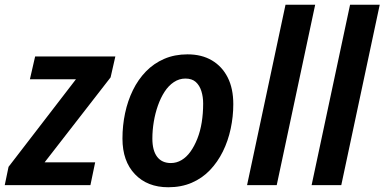

<svg xmlns="http://www.w3.org/2000/svg" viewBox="-39 -780 1620 809"><path d="M-19 0 -3 -77 281 -446H87L109 -542H447L427 -454L149 -96H362L342 0Z M670 9Q582 9 529.5 -46Q477 -101 477 -196Q477 -251 488 -303Q499 -355 521 -400Q543 -445 576 -479Q609 -513 653 -532Q697 -551 751 -551Q811 -551 854 -525.5Q897 -500 920.5 -453.5Q944 -407 944 -341Q944 -289 933 -237.5Q922 -186 900 -141.5Q878 -97 845.5 -63Q813 -29 769 -10Q725 9 670 9ZM681 -93Q705 -93 726 -105.5Q747 -118 763.5 -141Q780 -164 792.5 -195.5Q805 -227 811 -264.5Q817 -302 817 -344Q817 -372 809.5 -396Q802 -420 786 -434.5Q770 -449 742 -449Q716 -449 693.5 -434Q671 -419 654.5 -393.5Q638 -368 626.5 -335.5Q615 -303 609 -267Q603 -231 603 -196Q603 -146 623 -119.5Q643 -93 681 -93Z M1002 0 1164 -760H1289L1127 0Z M1274 0 1436 -760H1561L1399 0Z"/></svg>

Font: Noto Sans Display SemiBold
Style: Italic
Weight: 600
Italic angle: -12°
Designer: Monotype Design Team
Foundry: Monotype Imaging Inc.
Version: Version 2.003